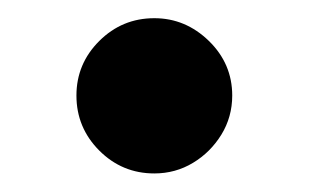

<svg xmlns="http://www.w3.org/2000/svg" viewBox="-20 -423 338 210"><path d="M148.8 -233.3Q113.6 -233.3 88.6 -258.3Q63.6 -283.4 63.6 -318.5Q63.6 -353.3 88.6 -378.2Q113.6 -403.1 148.8 -403.1Q182.9 -403.1 208.5 -378.2Q234 -353.3 234 -318.5Q234 -295.1 222.1 -275.7Q210.2 -256.4 191.1 -244.9Q171.9 -233.3 148.8 -233.3Z"/></svg>

Font: InterMG
Style: Bold
Weight: 700
Designer: Rasmus Andersson
Foundry: rsms
Version: Version 3.019;December 26, 2023;FontCreator 15.0.0.2955 64-b